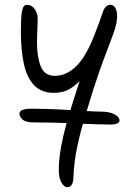

<svg xmlns="http://www.w3.org/2000/svg" viewBox="-20 -517 548 800"><path d="M261 263Q252 263 243.5 254Q235 245 230 229.5Q225 214 225 193Q225 147 234 97.5Q243 48 257 -2Q271 -52 286 -99Q301 -146 314 -186Q327 -226 333 -256L368 -252Q348 -222 325 -194Q302 -166 273 -148Q244 -130 205 -130Q153 -130 122.5 -161.5Q92 -193 79.5 -250.5Q67 -308 67 -385Q67 -410 68 -436Q69 -462 74 -479.5Q79 -497 91 -497Q106 -497 116 -488.5Q126 -480 131.5 -467Q137 -454 137 -439Q137 -426 136.5 -412Q136 -398 135 -381Q134 -364 134 -342Q134 -281 149.5 -241Q165 -201 209 -201Q255 -201 295.5 -239Q336 -277 371 -365Q397 -431 407.5 -464Q418 -497 440 -497Q453 -497 460.5 -484Q468 -471 468 -451Q468 -422 455.5 -386Q443 -350 421 -293.5Q399 -237 369 -145Q351 -87 332.5 -25.5Q314 36 301 98.5Q288 161 286 222Q285 244 278.5 253.5Q272 263 261 263ZM441 2Q416 2 389.5 1Q363 0 334 -1Q305 -2 272.5 -3.5Q240 -5 202.5 -6Q165 -7 121 -7Q87 -7 74 -19Q61 -31 61 -44Q61 -54 74 -59Q87 -64 109 -64Q169 -64 227 -61Q285 -58 330.5 -55Q376 -52 398 -52Q437 -52 457.5 -40.5Q478 -29 478 -15Q478 -8 469 -3Q460 2 441 2Z"/></svg>

Font: Shantell Sans Light
Style: Regular
Weight: 300
Designer: Stephen Nixon, Anya Danilova, Shantell Martin
Foundry: Arrow Type
Version: Version 1.011;[c5ecc13dd]